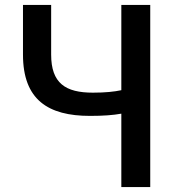

<svg xmlns="http://www.w3.org/2000/svg" viewBox="-20 -757 724 777"><path d="M588 -368V-737H471V-392C443 -386 406 -382 356 -382C245 -382 187 -420 187 -536V-737H73V-536C73 -353 175 -288 344 -288C399 -288 437 -291 471 -297V0H529H588Z"/></svg>

Font: GenSekiGothic2 TW M
Style: Regular
Weight: 500
Version: Version 2.100;PS 2.1;hotconv 16.6.51;makeotf.lib2.5.65220 DE